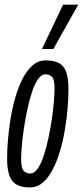

<svg xmlns="http://www.w3.org/2000/svg" viewBox="-20 -810 362 840"><path d="M111 10Q76.5 10 54.3 -1.4Q32.1 -12.8 21.6 -40.6Q11.1 -68.4 11.1 -116.5Q11.1 -152.9 14.8 -198.3Q18.4 -243.6 26.5 -292.1Q34.6 -340.5 47.8 -385.8Q61 -431.1 79.6 -467Q98.3 -503 123.1 -524.4Q147.9 -545.8 179.6 -545.8Q214.8 -545.8 237 -534.6Q259.2 -523.4 269.3 -496Q279.5 -468.7 279.5 -420Q279.5 -383.5 275.9 -337.9Q272.3 -292.2 264.1 -243.8Q256 -195.3 242.8 -150.3Q229.7 -105.4 211 -69.1Q192.3 -32.8 167.5 -11.4Q142.8 10 111 10ZM112.3 -51Q130.3 -51 145.3 -72.7Q160.3 -94.4 171.8 -130Q183.3 -165.5 192.2 -207.5Q201.2 -249.5 207.3 -291.5Q213.3 -333.5 216 -367.8Q218.7 -402.1 218.7 -420.7Q218.7 -461.9 207.9 -473.3Q197.2 -484.8 179 -484.8Q160.9 -484.8 146 -463.1Q131 -441.4 119.5 -405.8Q108 -370.3 99 -328.3Q90.1 -286.3 84 -244.3Q77.9 -202.3 75.2 -168.5Q72.5 -134.7 72.5 -115.7Q72.5 -75 83.3 -63Q94.1 -51 112.3 -51ZM163.5 -595.7 256.1 -789.7H322.3L213.6 -595.7Z"/></svg>

Font: Georama ExtraCondensed Thin
Style: Italic
Weight: 100
Width: 2
Italic angle: -9°
Designer: Jean-Baptiste Levee
Foundry: Production Type
Version: Version 1.001